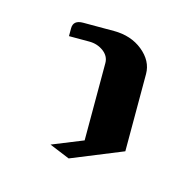

<svg xmlns="http://www.w3.org/2000/svg" viewBox="-53 -459 357 356"><g transform="rotate(15 126.0 -281.0)"><path d="M47.9 -375V-390.1Q47.9 -405.8 66.9 -405.8H126Q158.7 -405.8 181.2 -387.7Q204.1 -369.1 204.1 -344.2V-195.8L106 -155.8L66.9 -171.9L126 -195.8V-344.2Q126 -357.4 114.3 -366.2Q102.5 -375 86.9 -375Z"/></g></svg>

Font: Hhenum
Style: Regular
Weight: 400
Designer: T. Christopher White
Version: Version 1.0